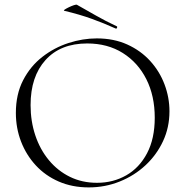

<svg xmlns="http://www.w3.org/2000/svg" viewBox="-20 -803 806 835"><path d="M366 12Q294 12 235.5 -13.5Q177 -39 135.5 -84Q94 -129 71.5 -187.5Q49 -246 49 -312Q49 -393 80.5 -454Q112 -515 164 -555.5Q216 -596 278 -616Q340 -636 401 -636Q475 -636 533.5 -609.5Q592 -583 633 -538Q674 -493 695.5 -436Q717 -379 717 -319Q717 -249 689 -189Q661 -129 612.5 -84Q564 -39 500.5 -13.5Q437 12 366 12ZM402 -8Q472 -8 529 -40.5Q586 -73 619.5 -136.5Q653 -200 653 -291Q653 -386 616.5 -458.5Q580 -531 514 -572.5Q448 -614 359 -614Q243 -614 178 -542Q113 -470 113 -346Q113 -276 133.5 -214.5Q154 -153 192.5 -106.5Q231 -60 284 -34Q337 -8 402 -8ZM483 -679Q432 -702 379.5 -721Q327 -740 260 -756Q255 -757 261.5 -761.5Q268 -766 279.5 -771.5Q291 -777 301.5 -780.5Q312 -784 315 -782Q356 -759 397 -735.5Q438 -712 487 -689Q491 -688 489 -682.5Q487 -677 483 -679Z"/></svg>

Font: Cormorant Light Light
Style: Regular
Weight: 300
Version: Version 4.000